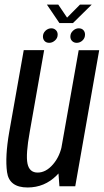

<svg xmlns="http://www.w3.org/2000/svg" viewBox="-20 -816 455 841"><path d="M240.3 0H309.6L414.5 -596.2H324.7L234 -84.4ZM173.4 -596.5H84L20.4 -237.5Q1.6 -129.8 10.8 -62.3Q20.1 5.2 100.8 5.2Q175.1 5.2 228 -47.5Q280.9 -100.2 292.5 -165.4L252.7 -186.3Q243.7 -132.9 212.6 -96.5Q181.5 -60.1 145 -60.1Q108.6 -60.1 100.4 -99.5Q92.2 -138.8 110.3 -238.6ZM196 -628.4Q209.1 -628.4 220.9 -638.8Q232.6 -649.2 232.6 -664.4Q232.6 -676.5 224.6 -684.2Q216.7 -692 205 -692Q190.6 -692 179.3 -681.5Q168.1 -670.9 168.1 -655.8Q168.1 -643.9 175.5 -636.1Q182.9 -628.4 196 -628.4ZM315.8 -628.4Q330.4 -628.4 341.4 -638.8Q352.4 -649.2 352.4 -664.4Q352.4 -676.5 345.1 -684.2Q337.9 -692 324.6 -692Q311.4 -692 299.8 -681.5Q288.2 -670.9 288.2 -655.8Q288.2 -643.9 296.1 -636.1Q304.1 -628.4 315.8 -628.4ZM240.3 -714.9H299.5L381.7 -795.8H330.3L273.8 -738.8L235.3 -795.8H185.5Z"/></svg>

Font: Anybody Thin Condensed
Style: Italic
Weight: 100
Width: 3
Italic angle: -10°
Version: Version 1.113;gftools[0.9.25]